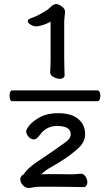

<svg xmlns="http://www.w3.org/2000/svg" viewBox="-20 -851 540 945"><path d="M227 -496Q228 -508 228.5 -530Q229 -552 229 -564V-744Q195 -726 166 -722Q165 -722 163.5 -721.5Q162 -721 160 -721Q145 -721 131 -729.5Q117 -738 117 -747Q117 -756 129 -760Q153 -768 174 -779.5Q195 -791 215 -804Q220 -809 233 -820Q246 -831 256 -831Q268 -831 284 -819.5Q300 -808 300 -794Q300 -785 298 -770Q296 -755 296 -738V-570Q296 -536 297 -511Q298 -486 298 -481Q298 -472 291 -467.5Q284 -463 275 -463Q260 -463 243.5 -472Q227 -481 227 -494ZM40 -353Q33 -353 30 -361.5Q27 -370 27 -380Q27 -390 30 -398Q33 -406 40 -406H460Q467 -406 470.5 -398Q474 -390 474 -380Q474 -370 470.5 -361.5Q467 -353 460 -353ZM121 74Q104 74 92 60Q80 46 80 32Q80 22 84 18Q89 11 93 9Q97 7 99 3Q117 -23 157 -50.5Q197 -78 243 -109Q278 -134 303 -151.5Q328 -169 328 -191Q328 -231 260 -231Q232 -231 210.5 -218.5Q189 -206 177 -188Q172 -181 164 -173Q156 -165 146 -165Q132 -165 120.5 -178Q109 -191 109 -205Q109 -215 126.5 -236Q144 -257 179 -275.5Q214 -294 265 -294Q332 -294 365.5 -265Q399 -236 399 -191Q399 -153 367 -123Q335 -93 287 -62Q255 -41 229 -27Q203 -13 183 7Q200 6 218.5 6Q237 6 247 6Q270 6 297 6.5Q324 7 339 7Q347 7 359 5.5Q371 4 377 4Q392 4 401 18Q410 32 410 46Q410 56 405 63Q400 70 389 70Q383 70 369 69.5Q355 69 337 69Q320 69 294 68.5Q268 68 243 68Q203 68 184 68Q165 68 153.5 69.5Q142 71 126 74Z"/></svg>

Font: Moon Stars Kai HW
Style: Regular
Weight: 400
Designer: GuiWonder
Version: Version 1.101